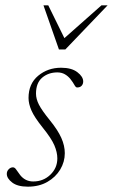

<svg xmlns="http://www.w3.org/2000/svg" viewBox="-20 -690 424 720"><path d="M28.5 -62.5Q35.5 -62.5 41.2 -53.5Q47 -44.5 56 -33Q75 -9.5 104.5 -9.5Q142.5 -9.5 168.8 -34.8Q195 -60 195 -96Q195 -119 183.8 -145.2Q172.5 -171.5 140.5 -211Q108.5 -251 97.8 -276Q87 -301 87 -322.5Q87 -376 123.2 -406Q159.5 -436 209 -436Q248.5 -436 270.2 -419.2Q292 -402.5 292 -384.5Q292 -375 286.2 -368.5Q280.5 -362 269 -362Q264 -362 258.8 -371.8Q253.5 -381.5 244.5 -393Q235.5 -404.5 223.2 -411.5Q211 -418.5 195 -418.5Q161.5 -418.5 138.2 -398.8Q115 -379 115 -339Q115 -319 126 -297.5Q137 -276 167 -239Q197 -202 210 -172.8Q223 -143.5 223 -115.5Q223 -83 205.8 -54.2Q188.5 -25.5 157.5 -7.8Q126.5 10 84.5 10Q46 10 25.8 -5.5Q5.5 -21 5.5 -38Q5.5 -48 12.5 -55.2Q19.5 -62.5 28.5 -62.5ZM383.5 -670 225 -504.5H201L143 -670H161L221.5 -547L360.5 -670Z"/></svg>

Font: Newsreader Text ExtraLight
Style: Italic
Weight: 275
Italic angle: -17°
Designer: Hugues Gentile
Foundry: Production Type
Version: Version 1.001